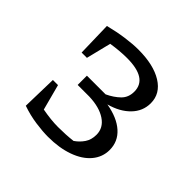

<svg xmlns="http://www.w3.org/2000/svg" viewBox="-139 -673 822 822"><g transform="rotate(45 272.0 -262.0)"><path d="M89 -20 93 -180H124L155 -63Q182 -58 206 -55.5Q230 -53 251 -53Q298 -53 340 -58Q362 -73 376.5 -94.5Q391 -116 391 -146Q391 -188 353.5 -213Q316 -238 253 -240H183V-296H296Q330 -312 352.5 -334Q375 -356 375 -391Q375 -471 251 -471Q208 -471 157 -463L129 -350H97L93 -507Q140 -519 183.5 -525Q227 -531 260 -531Q352 -531 406 -497.5Q460 -464 460 -406Q460 -358 425.5 -322.5Q391 -287 332 -271Q401 -259 439 -225Q477 -191 477 -140Q477 -97 449 -63.5Q421 -30 369.5 -11.5Q318 7 250 7Q218 7 175 1Q132 -5 89 -20Z"/></g></svg>

Font: Piazzolla SC
Style: Regular
Weight: 400
Designer: Juan Pablo del Peral
Foundry: Huerta Tipografica
Version: Version 1.330